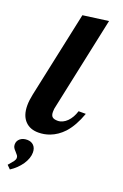

<svg xmlns="http://www.w3.org/2000/svg" viewBox="-186 -751 674 1051"><g transform="rotate(20 150.5 -225.5)"><path d="M23.4 -22.5Q-7.8 -53.7 -7.8 -113.8Q-7.8 -142.1 0 -179.2L106.9 -680.2L254.9 -700.2L140.1 -160.2Q136.2 -147.5 136.2 -127.9Q136.2 -107.4 145.8 -99.1Q155.3 -90.8 176.8 -90.8Q191.4 -90.8 205.3 -97.4Q219.2 -104 231 -115.7Q254.9 -139.6 267.1 -179.2H309.1Q282.2 -103.5 241.7 -58.6Q207.5 -22 164.6 -5.9Q133.3 5.9 99.1 5.9Q51.3 5.9 23.4 -22.5ZM2.4 229Q19.5 209.5 28.8 197.3Q36.6 186.5 36.6 176.8Q36.6 168.9 32.2 162.6Q27.8 156.2 18.6 146.5Q9.8 137.7 5.1 129.6Q0.5 121.6 0.5 110.8Q0.5 90.3 16.1 77.1Q31.7 64 56.6 64Q80.6 64 95 78.6Q109.4 93.3 109.4 119.1Q109.4 152.3 85.4 188.5Q60.5 224.6 22.5 249Z"/></g></svg>

Font: Pattaya
Style: Regular
Weight: 400
Designer: Pablo Impallari / Thai characters Designed by Thanarat Vachiruckul and Suppakit Chalermlarp
Foundry: Pablo Impallari
Version: Version 2.001